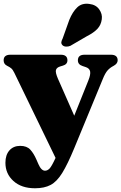

<svg xmlns="http://www.w3.org/2000/svg" viewBox="-20 -775 650 1028"><path d="M377.5 18.5Q342 104.5 313.2 151Q284.5 197.5 251 215.2Q217.5 233 167.5 233Q95 233 52 194.2Q9 155.5 9 96.5Q9 54.5 30.5 30.2Q52 6 88 6Q123.5 6 142 26Q160.5 46 175 79.5L185.5 103.5Q201 139 221 139Q233.5 139 244.8 128Q256 117 277.5 70.5L57.5 -383.5Q49 -401.5 40.5 -408.8Q32 -416 18.5 -422.5Q-0.5 -431.5 -0.5 -452Q-0.5 -482 36 -482H305Q341 -482 341 -452Q341 -430.5 316.5 -423.5L303 -419.5Q283 -413.5 279.5 -400Q276 -386.5 290 -354L377.5 -155.5L453 -344Q466 -376 462.5 -392.8Q459 -409.5 438.5 -416L422 -421.5Q397 -429.5 397 -452Q397 -482 433 -482H573.5Q610 -482 610 -452Q610 -434 587.5 -422Q569 -412.5 556 -398Q543 -383.5 530 -351ZM351 -668.5Q368.5 -711.5 393.5 -735.5Q418.5 -759.5 458 -754Q493.5 -750 511.2 -724.8Q529 -699.5 525 -672Q521 -641.5 501.8 -620.8Q482.5 -600 445 -581L356.5 -529.5Q345.5 -525 333.8 -525.5Q322 -526 315 -532.5Q307 -540.5 308.5 -549.8Q310 -559 315.5 -569Z"/></svg>

Font: Fraunces 9pt S000 Black
Style: Regular
Weight: 900
Version: Version 1.000; ttfautohint (v1.8.3)